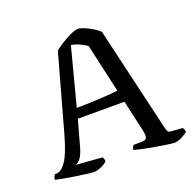

<svg xmlns="http://www.w3.org/2000/svg" viewBox="-126 -853 1008 986"><g transform="rotate(-20 378.0 -360.0)"><path d="M226 0Q219 0 193.5 -3Q168 -6 135 -11Q102 -16 71 -21.5Q40 -27 22 -32Q22 -40 25.5 -47.5Q29 -55 33 -59H42Q67 -59 93.5 -97Q120 -135 148 -235L263 -649Q271 -657 289 -669Q307 -681 328 -693Q349 -705 368 -712.5Q387 -720 397 -720Q410 -720 431.5 -711Q453 -702 474.5 -689Q496 -676 509 -663L644 -86Q647 -75 651 -68.5Q655 -62 670 -61L730 -57Q732 -53 734.5 -50Q737 -47 739 -33Q728 -23 705.5 -11.5Q683 0 665 0Q654 0 624 -4.5Q594 -9 559 -15Q524 -21 494.5 -27.5Q465 -34 453 -38Q453 -46 457.5 -53.5Q462 -61 464 -62H495Q511 -62 522 -64Q533 -66 536 -77.5Q539 -89 533 -117L495 -286H240L200 -141Q181 -76 148 -67L292 -56Q293 -53 296 -47Q299 -41 299 -32Q286 -19 263.5 -9.5Q241 0 226 0ZM254 -340Q327 -341 389 -344.5Q451 -348 480 -352L420 -618Q378 -647 336 -654Z"/></g></svg>

Font: Texturina
Style: Regular
Weight: 400
Designer: Guillermo Torres Carreño
Foundry: Omnibus-Type
Version: Version 1.002; ttfautohint (v1.8.3)